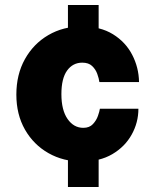

<svg xmlns="http://www.w3.org/2000/svg" viewBox="-20 -743 618 763"><path d="M372 0H250V-191H372ZM372 -532H250V-723H372ZM305.5 -638Q378.5 -638 428.8 -607Q479 -576 505.2 -525.5Q531.5 -475 532.5 -417H375Q373 -431.5 366.5 -449.5Q360 -467.5 346 -480.8Q332 -494 307 -494Q269.5 -494 246.8 -462.8Q224 -431.5 224 -369Q224 -305.5 248.5 -270.2Q273 -235 311 -235Q335.5 -235 349.2 -249.8Q363 -264.5 369.2 -282.5Q375.5 -300.5 377 -311H530Q530 -256 503.2 -208Q476.5 -160 426.5 -130.5Q376.5 -101 305.5 -101Q231.5 -101 172.5 -134.5Q113.5 -168 79.2 -228Q45 -288 45 -367Q45 -447 79 -508Q113 -569 172 -603.5Q231 -638 305.5 -638Z"/></svg>

Font: Public Sans Black
Style: Regular
Weight: 900
Designer: The Public Sans Project Authors: Dan O. Williams and USWDS (Libre Franklin designed by Pablo Impallari and Rodrigo Fuenz
Version: Version 1.007